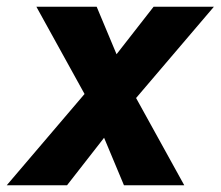

<svg xmlns="http://www.w3.org/2000/svg" viewBox="-52 -550 655 570"><path d="M-32 0H147L257 -141L316 0H495L352 -259L583 -530H404L294 -389L235 -530H56L199 -271Z"/></svg>

Font: Iosevka Sparkle Heavy
Style: Italic
Weight: 900
Italic angle: -9°
Designer: Belleve Invis
Foundry: Belleve Invis
Version: Version 4.5.0; ttfautohint (v1.8.3)